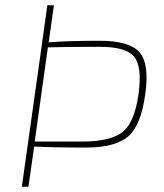

<svg xmlns="http://www.w3.org/2000/svg" viewBox="-20 -710 622 730"><path d="M185 -690 165 -549Q235 -555 360 -555Q472 -555 510.5 -511Q549 -467 532 -350Q516 -233 467 -191Q418 -149 307 -149Q176 -149 110 -153L88 0H63L140 -546V-547L160 -690ZM112 -172H306Q406 -174 449 -210.5Q492 -247 507 -354Q521 -459 489 -495.5Q457 -532 361 -532Q230 -532 162 -530Z"/></svg>

Font: Ezarion Thin
Style: Italic
Weight: 250
Italic angle: -8°
Designer: Natanael Gama
Version: Version 1.001;PS 001.001;hotconv 1.0.70;makeotf.lib2.5.58329